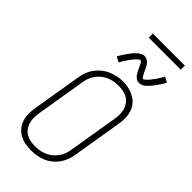

<svg xmlns="http://www.w3.org/2000/svg" viewBox="-335 -1186 1271 1271"><g transform="rotate(45 300.0 -550.5)"><path d="M249 8Q220 8 192 2.5Q164 -3 141 -16.5Q118 -30 101 -51Q84 -72 76 -98.5Q68 -125 68 -153.5Q68 -182 73 -211L130 -556Q134 -582 143.5 -607.5Q153 -633 169.5 -655.5Q186 -678 208.5 -696Q231 -714 256.5 -724.5Q282 -735 308 -740.5Q334 -746 361 -746Q390 -746 417 -739Q444 -732 467.5 -719Q491 -706 508 -684.5Q525 -663 533 -637Q541 -611 541 -582Q541 -553 536 -524L479 -179Q475 -153 465.5 -127.5Q456 -102 440 -79.5Q424 -57 401.5 -39Q379 -21 353.5 -10.5Q328 0 301.5 4Q275 8 249 8ZM249 -30Q271 -30 292.5 -33.5Q314 -37 335 -46Q356 -55 374 -70Q392 -85 405.5 -103.5Q419 -122 426.5 -143Q434 -164 437 -186L494 -531Q498 -553 498 -576Q498 -599 492 -619.5Q486 -640 473.5 -657.5Q461 -675 442.5 -685.5Q424 -696 402 -700.5Q380 -705 358 -705Q336 -705 314.5 -701Q293 -697 272.5 -688Q252 -679 234 -664.5Q216 -650 203 -631Q190 -612 182.5 -591.5Q175 -571 172 -549L115 -204Q111 -182 111 -159.5Q111 -137 116.5 -116.5Q122 -96 134.5 -78.5Q147 -61 165 -50Q183 -39 205 -34.5Q227 -30 249 -30ZM441 -813Q435 -813 430 -814Q425 -815 420.5 -817Q416 -819 412 -822Q408 -825 404 -828.5Q400 -832 397 -835.5Q394 -839 391.5 -843Q389 -847 386.5 -851.5Q384 -856 381.5 -860.5Q379 -865 377 -869.5Q375 -874 373 -878Q371 -882 368.5 -887.5Q366 -893 363.5 -897.5Q361 -902 359 -906.5Q357 -911 354.5 -914.5Q352 -918 349 -922.5Q346 -927 342 -927Q338 -927 334 -924.5Q330 -922 327 -919.5Q324 -917 319 -912.5Q314 -908 312 -905.5Q310 -903 308 -901Q306 -899 303.5 -896Q301 -893 299 -890Q297 -887 294.5 -884Q292 -881 289.5 -877.5Q287 -874 284 -870Q281 -866 278.5 -862Q276 -858 273 -853.5Q270 -849 267 -844.5Q264 -840 261 -835Q258 -830 255 -825Q252 -820 249 -814L212 -833Q217 -843 222 -851Q227 -859 232 -867Q237 -875 242 -882Q247 -889 251.5 -895Q256 -901 260 -907Q264 -913 268.5 -918Q273 -923 277 -927.5Q281 -932 287 -938Q293 -944 299 -948.5Q305 -953 312 -957Q319 -961 326.5 -963.5Q334 -966 341 -966Q347 -966 352 -964.5Q357 -963 361.5 -961Q366 -959 370 -956.5Q374 -954 378 -950.5Q382 -947 385 -943.5Q388 -940 390.5 -935.5Q393 -931 395.5 -927Q398 -923 400.5 -918.5Q403 -914 405 -909.5Q407 -905 409 -900.5Q411 -896 413.5 -891Q416 -886 418.5 -881Q421 -876 423 -872Q425 -868 427.5 -864.5Q430 -861 433 -856Q436 -851 440 -851Q444 -851 448 -853.5Q452 -856 455 -858.5Q458 -861 463 -866Q468 -871 470 -873Q472 -875 474 -877.5Q476 -880 478.5 -883Q481 -886 483 -888.5Q485 -891 487.5 -894.5Q490 -898 492.5 -901.5Q495 -905 498 -908.5Q501 -912 503.5 -916.5Q506 -921 509 -925Q512 -929 515 -934Q518 -939 521 -944Q524 -949 527 -954Q530 -959 533 -965L570 -945Q565 -936 560 -927.5Q555 -919 550 -911.5Q545 -904 540 -897Q535 -890 530.5 -883.5Q526 -877 522 -871.5Q518 -866 513.5 -861Q509 -856 505 -851.5Q501 -847 495 -840.5Q489 -834 483 -829.5Q477 -825 470 -821Q463 -817 455.5 -815Q448 -813 441 -813ZM574 -1071H274V-1109H574Z"/></g></svg>

Font: Iosevka Slab XLtExObl
Style: Regular
Weight: 200
Width: 7
Italic angle: -9°
Monospace: yes
Designer: Belleve Invis
Foundry: Belleve Invis
Version: Version 11.1.1; ttfautohint (v1.8.3)